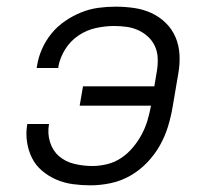

<svg xmlns="http://www.w3.org/2000/svg" viewBox="-20 -548 640 576"><path d="M252 8Q225 8 199 4.5Q173 1 149.5 -9Q126 -19 106.5 -35.5Q87 -52 76 -74Q65 -96 61 -122.5Q57 -149 62 -176H127Q122 -148 130 -122Q138 -96 157 -79.5Q176 -63 202.5 -56.5Q229 -50 257 -50Q279 -50 301.5 -55.5Q324 -61 343.5 -74Q363 -87 378.5 -105.5Q394 -124 405 -144.5Q416 -165 422.5 -187Q429 -209 433 -231H219L229 -289H443L451 -337Q454 -356 453 -375Q452 -394 444.5 -410Q437 -426 424 -438Q411 -450 394.5 -457.5Q378 -465 359.5 -467.5Q341 -470 322 -470Q296 -470 268 -464Q240 -458 215.5 -441.5Q191 -425 175.5 -400Q160 -375 155 -348V-344H90L91 -350Q95 -376 106 -401Q117 -426 134.5 -447.5Q152 -469 175.5 -485Q199 -501 224 -511Q249 -521 275 -524.5Q301 -528 327 -528Q355 -528 382.5 -524Q410 -520 434 -509Q458 -498 477 -479.5Q496 -461 506.5 -436.5Q517 -412 518.5 -384Q520 -356 515 -328L498 -228Q493 -198 484 -168.5Q475 -139 459.5 -111.5Q444 -84 421.5 -60.5Q399 -37 371 -21Q343 -5 312 1.5Q281 8 252 8Z"/></svg>

Font: Iosevka Aile Light
Style: Italic
Weight: 300
Italic angle: -9°
Designer: Belleve Invis
Foundry: Belleve Invis
Version: Version 31.1.0; ttfautohint (v1.8.4)